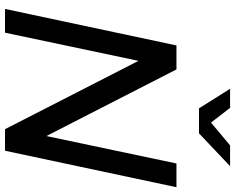

<svg xmlns="http://www.w3.org/2000/svg" viewBox="-108 -852 959 784"><g transform="rotate(90 372.0 -459.5)"><path d="M165 -700H263L535 -169L647 -700H744L595 0H507L228 -545L113 0H16ZM420 -919 480 -841 573 -919H658L524 -792H422L342 -919Z"/></g></svg>

Font: Red Hat Display Medium
Style: Italic
Weight: 500
Italic angle: -12°
Designer: Pentagram / MCKL
Foundry: Pentagram / MCKL
Version: Version 1.003; Red Hat Display Medium Italic